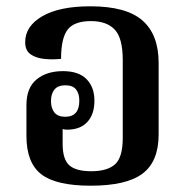

<svg xmlns="http://www.w3.org/2000/svg" viewBox="-20 -579 596 610"><path d="M268 11Q158 11 111 -25.5Q64 -62 64 -147V-245Q64 -300 96 -326.5Q128 -353 180 -353Q230 -353 255 -327.5Q280 -302 280 -259Q280 -216 257.5 -191.5Q235 -167 193 -167Q186 -167 179 -169V-122Q179 -73 200 -54Q221 -35 270 -35Q321 -35 345.5 -57Q370 -79 370 -141V-388Q370 -458 344.5 -485Q319 -512 269 -512Q216 -512 195 -485Q174 -458 174 -392Q145 -389 119 -392Q93 -395 76.5 -407Q60 -419 60 -445Q60 -496 114.5 -527.5Q169 -559 267 -559Q381 -559 432.5 -514Q484 -469 484 -379V-152Q484 -66 433 -27.5Q382 11 268 11ZM187 -208Q232 -208 232 -259Q232 -282 221.5 -295Q211 -308 188 -308Q164 -308 153 -294.5Q142 -281 142 -258Q142 -235 153 -221.5Q164 -208 187 -208Z"/></svg>

Font: Noto Serif Thai SemiCondensed SemiBold
Style: Regular
Weight: 600
Width: 4
Designer: Monotype Design Team
Foundry: Monotype Imaging Inc.
Version: Version 2.002; ttfautohint (v1.8.4.7-5d5b)